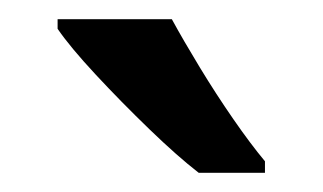

<svg xmlns="http://www.w3.org/2000/svg" viewBox="-20 -786 336 200"><path d="M159 -766Q171 -744 188 -716Q205 -688 223 -662Q241 -636 256 -618V-606H187Q165 -623 135.5 -651.5Q106 -680 79.5 -708.5Q53 -737 40 -756V-766Z"/></svg>

Font: Noto Sans Ethiopic SemiCondensed Medium
Style: Regular
Weight: 500
Width: 4
Designer: Monotype Design Team
Foundry: Monotype Imaging Inc.
Version: Version 2.102; ttfautohint (v1.8.4.7-5d5b)